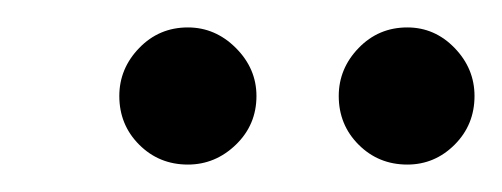

<svg xmlns="http://www.w3.org/2000/svg" viewBox="-20 -689 366 140"><path d="M117 -569Q96 -569 81.5 -583.5Q67 -598 67 -619Q67 -639 81.5 -654Q96 -669 117 -669Q137 -669 152 -654Q167 -639 167 -619Q167 -598 152 -583.5Q137 -569 117 -569ZM277 -569Q256 -569 241.5 -583.5Q227 -598 227 -619Q227 -639 241.5 -654Q256 -669 277 -669Q297 -669 311.5 -654Q326 -639 326 -619Q326 -598 311.5 -583.5Q297 -569 277 -569Z"/></svg>

Font: DM Sans 28pt
Style: Italic
Weight: 400
Italic angle: -10°
Version: Version 4.004;gftools[0.9.30]